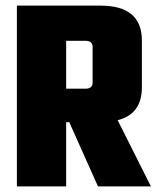

<svg xmlns="http://www.w3.org/2000/svg" viewBox="-20 -662 556 682"><path d="M215 -228V0H40V-642H337Q484 -642 484 -518V-352Q484 -257 398 -235L516 0H328L226 -228ZM284 -517H215V-347H284Q309 -347 309 -369V-495Q309 -517 284 -517Z"/></svg>

Font: Teko
Style: Bold
Weight: 700
Designer: Manushi Parikh, Jonny Pinhorn
Foundry: Indian Type Foundry
Version: Version 1.106;PS 1.0;hotconv 1.0.78;makeotf.lib2.5.61930; tt